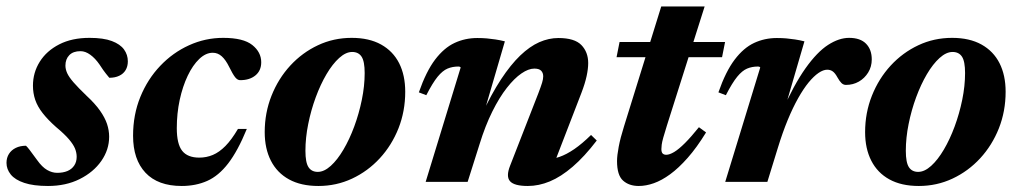

<svg xmlns="http://www.w3.org/2000/svg" viewBox="-28 -574 3218 606"><path d="M54 -114Q58.5 -110 65.5 -100.8Q72.5 -91.5 89 -69Q105 -46.5 120.8 -37.5Q136.5 -28.5 152.5 -28.5Q171 -28.5 184.8 -34.2Q198.5 -40 206.2 -51.5Q214 -63 214 -79Q214 -92 208.8 -105Q203.5 -118 189.8 -134.2Q176 -150.5 149 -173Q123 -196 106.8 -216.8Q90.5 -237.5 83.2 -258.8Q76 -280 76 -303.5Q76 -345 97.5 -379.2Q119 -413.5 159 -434Q199 -454.5 254.5 -454.5Q298.5 -454.5 325 -444.5Q351.5 -434.5 363.5 -417.8Q375.5 -401 375.5 -380.5Q375.5 -364.5 368.5 -352.8Q361.5 -341 348.2 -334.8Q335 -328.5 317 -328.5Q313 -333.5 306 -342Q299 -350.5 286 -370.5Q272.5 -390 257 -401.2Q241.5 -412.5 226 -412.5Q203 -412.5 190.8 -400Q178.5 -387.5 178.5 -367Q178.5 -355.5 184 -343.2Q189.5 -331 204 -314.2Q218.5 -297.5 245 -272Q272 -247 287.5 -225Q303 -203 309.8 -182.8Q316.5 -162.5 316.5 -142.5Q316.5 -101.5 291.8 -66Q267 -30.5 223.5 -8.8Q180 13 123.5 13Q77.5 13 48.5 3.2Q19.5 -6.5 6 -23.2Q-7.5 -40 -7.5 -60Q-7.5 -76 0.2 -88.2Q8 -100.5 21.8 -107.2Q35.5 -114 54 -114Z M643.5 -407.5Q621.5 -407.5 601 -388Q580.5 -368.5 564.5 -335Q548.5 -301.5 539.2 -258.8Q530 -216 530 -169.5Q530 -119.5 547 -98Q564 -76.5 601 -76.5Q623.5 -76.5 643.8 -85Q664 -93.5 683.5 -113.2Q703 -133 723 -167H751Q722.5 -97.5 692.2 -58.2Q662 -19 626 -3Q590 13 545.5 13Q470.5 13 431.2 -28.8Q392 -70.5 392 -145.5Q392 -212 415 -268.2Q438 -324.5 477.8 -366.2Q517.5 -408 568.8 -431.2Q620 -454.5 676.5 -454.5Q740 -454.5 768.2 -432Q796.5 -409.5 796.5 -377.5Q796.5 -351 778.2 -336Q760 -321 730.5 -321Q722 -320.5 714.2 -330.2Q706.5 -340 695.5 -362.5Q684.5 -385 672 -396.2Q659.5 -407.5 643.5 -407.5Z M1082 -454.5Q1137 -454.5 1174.8 -433.5Q1212.5 -412.5 1231.8 -374.5Q1251 -336.5 1251 -284.5Q1251 -223 1229.8 -169.2Q1208.5 -115.5 1170.8 -74.5Q1133 -33.5 1083.2 -10.2Q1033.5 13 977 13Q922 13 884.2 -7.8Q846.5 -28.5 827 -66.8Q807.5 -105 807.5 -157Q807.5 -218 829 -272Q850.5 -326 888.2 -367Q926 -408 975.5 -431.2Q1025 -454.5 1082 -454.5ZM975 -31.5Q995 -31.5 1016 -50.5Q1037 -69.5 1056 -101.8Q1075 -134 1090 -174.5Q1105 -215 1114 -258.8Q1123 -302.5 1123 -343.5Q1123 -380.5 1113.2 -395.2Q1103.5 -410 1083.5 -410Q1063.5 -410 1042.5 -391Q1021.5 -372 1002.5 -339.8Q983.5 -307.5 968.5 -266.8Q953.5 -226 944.8 -182.5Q936 -139 936 -98Q936 -61 945.8 -46.2Q955.5 -31.5 975 -31.5Z M1317.5 -273.5 1294 -282.5Q1317 -348.5 1345.2 -385.8Q1373.5 -423 1406.8 -438.5Q1440 -454 1478.5 -454Q1495 -454 1508.5 -452.8Q1522 -451.5 1535.8 -449.5Q1549.5 -447.5 1565.5 -443.5L1495.5 -204L1492 -211Q1523 -277.5 1553.5 -323.8Q1584 -370 1614 -398.8Q1644 -427.5 1674 -440.8Q1704 -454 1734.5 -454Q1785.5 -454 1807 -431.8Q1828.5 -409.5 1828.5 -375Q1828.5 -357 1823.5 -333.8Q1818.5 -310.5 1807 -280.5L1713 -37L1693 -71Q1715.5 -71 1737.8 -78.8Q1760 -86.5 1784.8 -103.5Q1809.5 -120.5 1837.5 -148L1855.5 -130.5Q1816.5 -79.5 1779.5 -47.8Q1742.5 -16 1707.5 -1.5Q1672.5 13 1638 13Q1595 13 1581.8 -2Q1568.5 -17 1582 -51L1671.5 -280.5Q1679.5 -301.5 1683 -313Q1686.5 -324.5 1686.5 -333Q1686.5 -344 1680 -350.8Q1673.5 -357.5 1658.5 -357.5Q1640 -357.5 1617.8 -342.2Q1595.5 -327 1571.8 -296.8Q1548 -266.5 1525.8 -221.8Q1503.5 -177 1485.5 -118.5L1448 0H1315.5L1426 -361Q1425 -362.5 1423.2 -363.2Q1421.5 -364 1418.5 -364Q1400 -364 1384.5 -357.5Q1369 -351 1353.2 -331.8Q1337.5 -312.5 1317.5 -273.5Z M1918 -393.5 1927.5 -441.5H2260.5L2251 -393.5ZM2077 -178Q2069.5 -154 2065.5 -139.8Q2061.5 -125.5 2060.5 -117.2Q2059.5 -109 2059.5 -103.5Q2059.5 -93.5 2063.5 -89.5Q2067.5 -85.5 2075 -85.5Q2085 -85.5 2099.8 -94.2Q2114.5 -103 2134 -122.5Q2153.5 -142 2178 -172.5L2200.5 -156Q2171 -108 2142.5 -75.8Q2114 -43.5 2087.2 -24Q2060.5 -4.5 2035.8 4.2Q2011 13 1988 13Q1957.5 13 1938.5 -4Q1919.5 -21 1919.5 -65.5Q1919.5 -83 1924.8 -110.8Q1930 -138.5 1941.5 -175L2059 -553.5H2196Z M2371.5 -361Q2370.5 -362.5 2368.8 -363.2Q2367 -364 2364 -364Q2345.5 -364 2330 -357.5Q2314.5 -351 2298.8 -331.8Q2283 -312.5 2263 -273.5L2239.5 -282.5Q2262.5 -348.5 2290.8 -385.8Q2319 -423 2352.2 -438.5Q2385.5 -454 2424 -454Q2440.5 -454 2454 -452.8Q2467.5 -451.5 2481.2 -449.5Q2495 -447.5 2511 -443.5L2442.5 -208.5L2438.5 -218.5Q2477.5 -306.5 2514.2 -358.2Q2551 -410 2585.5 -432.2Q2620 -454.5 2652 -454.5Q2687.5 -454.5 2705.5 -436Q2723.5 -417.5 2723.5 -386.5Q2723.5 -363.5 2712.2 -345.2Q2701 -327 2682.8 -316.5Q2664.5 -306 2642 -306Q2634 -306 2628 -311.8Q2622 -317.5 2615 -330Q2608 -343 2600.5 -348.5Q2593 -354 2583 -354Q2570.5 -354 2555.5 -343.8Q2540.5 -333.5 2524.2 -313.8Q2508 -294 2491.2 -264.2Q2474.5 -234.5 2458.2 -195.2Q2442 -156 2427 -107L2394 0H2261Z M2977 -454.5Q3032 -454.5 3069.8 -433.5Q3107.5 -412.5 3126.8 -374.5Q3146 -336.5 3146 -284.5Q3146 -223 3124.8 -169.2Q3103.5 -115.5 3065.8 -74.5Q3028 -33.5 2978.2 -10.2Q2928.5 13 2872 13Q2817 13 2779.2 -7.8Q2741.5 -28.5 2722 -66.8Q2702.5 -105 2702.5 -157Q2702.5 -218 2724 -272Q2745.5 -326 2783.2 -367Q2821 -408 2870.5 -431.2Q2920 -454.5 2977 -454.5ZM2870 -31.5Q2890 -31.5 2911 -50.5Q2932 -69.5 2951 -101.8Q2970 -134 2985 -174.5Q3000 -215 3009 -258.8Q3018 -302.5 3018 -343.5Q3018 -380.5 3008.2 -395.2Q2998.5 -410 2978.5 -410Q2958.5 -410 2937.5 -391Q2916.5 -372 2897.5 -339.8Q2878.5 -307.5 2863.5 -266.8Q2848.5 -226 2839.8 -182.5Q2831 -139 2831 -98Q2831 -61 2840.8 -46.2Q2850.5 -31.5 2870 -31.5Z"/></svg>

Font: Newsreader 24pt
Style: Bold Italic
Weight: 700
Italic angle: -17°
Designer: Hugues Gentile
Foundry: Production Type
Version: Version 1.003